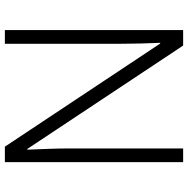

<svg xmlns="http://www.w3.org/2000/svg" viewBox="-12 -742 754 769"><g transform="rotate(-90 364.5 -357.0)"><path d="M629 0V-714H574V-261C574 -206 576 -133 578 -92H575L162 -714H100V0H155V-451C155 -514 152 -572 150 -624H153L567 0Z"/></g></svg>

Font: Noto Sans Khmer UI Light
Style: Regular
Weight: 300
Designer: Danh Hong and the Monotype Design Team
Foundry: Monotype Imaging Inc.
Version: Version 2.002